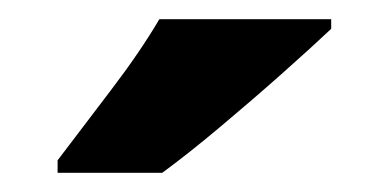

<svg xmlns="http://www.w3.org/2000/svg" viewBox="-20 -786 405 200"><path d="M325 -756Q306 -738 274.5 -710Q243 -682 209 -653.5Q175 -625 149 -606H40V-619Q65 -652 95.5 -692Q126 -732 146 -766H325Z"/></svg>

Font: Noto Sans Armenian SemiCondensed ExtraBold
Style: Regular
Weight: 800
Width: 4
Designer: Monotype Design Team
Foundry: Monotype Imaging Inc.
Version: Version 2.008; ttfautohint (v1.8.4.7-5d5b)